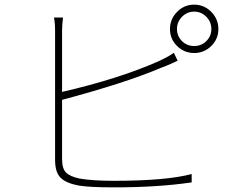

<svg xmlns="http://www.w3.org/2000/svg" viewBox="-20 -810 1040 829"><path d="M248 -378.9V-124Q248 -82 265.1 -64.9Q282.2 -47.9 323.2 -39.1Q378.9 -29.3 471.7 -29.3Q698.2 -29.3 807.6 -58.6V-22.5Q662.1 -1 471.7 -1Q366.2 -1 320.3 -8.8Q266.6 -18.6 242.2 -42Q217.8 -65.4 217.8 -120.1V-675.8Q217.8 -713.9 212.9 -734.4H252Q248 -701.2 248 -675.8V-413.1Q493.2 -469.7 663.1 -544.9Q706.1 -564.5 730.5 -582L747.1 -547.9Q741.2 -544.9 727.1 -538.6Q712.9 -532.2 699.2 -526.4Q685.5 -520.5 673.8 -516.6Q522.5 -452.1 248 -378.9ZM892.6 -684.6Q892.6 -715.8 870.6 -737.8Q848.6 -759.8 818.4 -759.8Q788.1 -759.8 766.1 -737.8Q744.1 -715.8 744.1 -684.6Q744.1 -654.3 765.6 -632.8Q787.1 -611.3 818.4 -611.3Q849.6 -611.3 871.1 -632.8Q892.6 -654.3 892.6 -684.6ZM744.6 -758.8Q775.4 -790 818.4 -790Q861.3 -790 892.1 -758.8Q922.9 -727.5 922.9 -684.6Q922.9 -641.6 892.1 -611.3Q861.3 -581.1 818.4 -581.1Q775.4 -581.1 744.6 -611.3Q713.9 -641.6 713.9 -684.6Q713.9 -727.5 744.6 -758.8Z"/></svg>

Font: GenEi Gothic M ExtraLight
Style: Regular
Weight: 200
Designer: o_tamon (Modified); [Source Han Sans]
Ryoko NISHIZUKA  (kana & ideographs); Paul D. Hunt (Latin, Greek & Cyrillic); Wenl
Version: Version 1.1a;Original Version 1.004